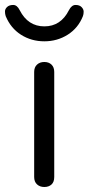

<svg xmlns="http://www.w3.org/2000/svg" viewBox="-62 -746 356 771"><path d="M75.2 -35.2V-457Q75.2 -476.1 86.7 -486.6Q98.1 -497.1 116 -497.1Q133.8 -497.1 144.8 -486.6Q155.8 -476.1 155.8 -457V-35.2Q155.8 -15.1 144.8 -5.1Q133.8 4.9 116 4.9Q98.1 4.9 86.7 -5.6Q75.2 -16.1 75.2 -35.2ZM17.1 -705.1Q50.3 -640.1 116.2 -640.1Q182.1 -640.1 214.8 -705.1Q225.6 -726.1 241.5 -726.1Q257.3 -726.1 265.6 -717.5Q273.9 -709 273.9 -699Q273.9 -689 271 -681.2Q252 -633.3 210 -606.7Q168 -580.1 116 -580.1Q64 -580.1 22.5 -606.4Q-19 -632.8 -39.1 -681.2Q-42 -689.9 -42 -700Q-42 -710 -33.4 -718Q-24.9 -726.1 -9 -726.1Q6.8 -726.1 17.1 -705.1Z"/></svg>

Font: Nunito-Regular
Style: Regular
Weight: 400
Designer: Vernon Adams
Foundry: newtypography
Version: Version 3.000